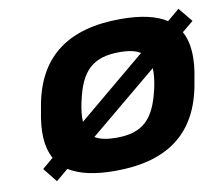

<svg xmlns="http://www.w3.org/2000/svg" viewBox="-63 -585 775 669"><g transform="rotate(-10 324.5 -250.0)"><path d="M77 -256 75 -244C60 -171 63 -115 86 -74L47 -41L87 9L130 -27C168 -3 222 9 293 9C475 9 588 -67 618 -244L620 -256C635 -328 632 -385 609 -426L649 -459L608 -509L565 -473C528 -497 475 -509 403 -509C222 -509 107 -433 77 -256ZM212 -179C211 -198 213 -221 219 -248L220 -252C242 -354 284 -396 379 -396C412 -396 436 -391 453 -380ZM242 -120 484 -321C485 -302 483 -279 477 -252L476 -248C453 -146 412 -104 318 -104C285 -104 260 -109 242 -120Z"/></g></svg>

Font: LT Wave Bold
Style: Italic
Weight: 700
Designer: Daniel Lyons
Version: Version 2.5 (Glyphs App)